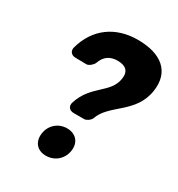

<svg xmlns="http://www.w3.org/2000/svg" viewBox="-170 -814 864 932"><g transform="rotate(30 262.0 -347.5)"><path d="M212 -505C226 -546 255 -566 297 -566C342 -566 366 -546 359 -501C346 -412 245 -397 208 -281C200 -257 214 -239 239 -239H297C310 -239 329 -252 334 -264C367 -362 502 -388 522 -529C538 -641 465 -703 332 -703C205 -703 114 -635 81 -517C74 -494 88 -476 112 -476L174 -475C187 -475 207 -492 212 -505ZM249 -159C200 -159 161 -125 154 -76C147 -26 176 8 225 8C274 8 314 -26 321 -76C328 -125 298 -159 249 -159Z"/></g></svg>

Font: Trueno
Style: RoundBdIt
Weight: 700
Designer: Julieta Ulanovsky, Jasper
Foundry: Julieta Ulanovsky, Cannot Into Space Fonts
Version: Version 3.001